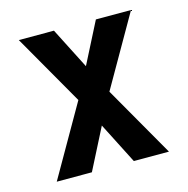

<svg xmlns="http://www.w3.org/2000/svg" viewBox="-83 -600 667 681"><g transform="rotate(-15 250.0 -260.0)"><path d="M44 0 193 -260 44 -520H173L250 -369L327 -520H456L307 -260L456 0H327L250 -151L173 0Z"/></g></svg>

Font: Iosevka SS04
Style: Bold
Weight: 700
Monospace: yes
Designer: Belleve Invis
Foundry: Belleve Invis
Version: Version 19.0.0; ttfautohint (v1.8.4)